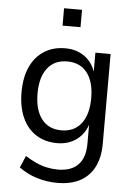

<svg xmlns="http://www.w3.org/2000/svg" viewBox="-59 -747 682 980"><g transform="rotate(5 281.5 -256.5)"><path d="M271 189Q217 189 166 173Q115 157 75 127L101 66Q129 84 156.5 96.5Q184 109 212.5 115Q241 121 269 121Q337 121 372.5 84.5Q408 48 408 -23V-131H411Q396 -76 354 -44.5Q312 -13 253 -13Q191 -13 145 -42.5Q99 -72 74.5 -127Q50 -182 50 -256Q50 -332 74.5 -386Q99 -440 145 -469.5Q191 -499 253 -499Q313 -499 355 -467.5Q397 -436 412 -380H408V-490H486V-30Q486 40 461 89Q436 138 388.5 163.5Q341 189 271 189ZM269 -80Q335 -80 371 -126.5Q407 -173 407 -257Q407 -341 371 -387Q335 -433 269 -433Q204 -433 168 -387Q132 -341 132 -257Q132 -173 168 -126.5Q204 -80 269 -80ZM229 -613V-702H321V-613Z"/></g></svg>

Font: Nunito Sans 10pt SemiCondensed
Style: Regular
Weight: 400
Width: 4
Designer: Vernon Adams
Foundry: Vernon Adams
Version: Version 3.101;gftools[0.9.27]